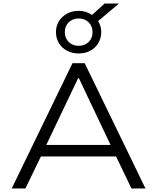

<svg xmlns="http://www.w3.org/2000/svg" viewBox="-20 -1061 885 1081"><path d="M46 0 388 -705H457L799 0H720L623 -202L665 -180H180L221 -202L123 0ZM420 -621 233 -229 204 -245H641L610 -229L424 -621ZM423 -760Q386 -760 357 -775.5Q328 -791 311.5 -818.5Q295 -846 295 -880Q295 -914 311.5 -941Q328 -968 357 -984Q386 -1000 423 -1000Q445 -1000 463.5 -994Q482 -988 498 -977L569 -1041H650L532 -942Q541 -929 545.5 -913.5Q550 -898 550 -880Q550 -846 533.5 -818.5Q517 -791 488.5 -775.5Q460 -760 423 -760ZM423 -803Q457 -803 479 -824.5Q501 -846 501 -880Q501 -914 479 -935.5Q457 -957 423 -957Q389 -957 367 -935.5Q345 -914 345 -880Q345 -846 367 -824.5Q389 -803 423 -803Z"/></svg>

Font: Nunito Sans 7pt SemiExpanded Light
Style: Regular
Weight: 300
Width: 6
Designer: Vernon Adams
Foundry: Vernon Adams
Version: Version 3.101;gftools[0.9.27]